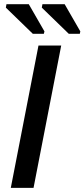

<svg xmlns="http://www.w3.org/2000/svg" viewBox="-20 -908 408 928"><path d="M275.9 -688 142.1 0H32.2L166 -688ZM194.8 -756.3 191.9 -744.6H138.7L8.3 -871.1L11.2 -887.7H119.1ZM368.2 -756.3 365.7 -744.6H312.5L182.1 -871.1L185.1 -887.7H292.5Z"/></svg>

Font: Arimo Medium
Style: Italic
Weight: 500
Italic angle: -12°
Designer: Steve Matteson
Foundry: Monotype Imaging Inc.
Version: Version 1.33